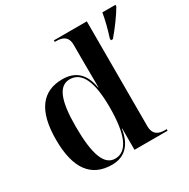

<svg xmlns="http://www.w3.org/2000/svg" viewBox="-172 -915 1061 1080"><g transform="rotate(-30 359.0 -375.0)"><path d="M596 -613V-600H609C648 -645 694 -708 718 -750V-760H633C625 -713 611 -658 596 -613ZM253 10C332 10 386 -37 401 -139H403V0H618V-10H607C567 -10 532 -23 532 -80V-760H318V-750H327C367 -750 402 -737 402 -683V-584C402 -550 402 -483 403 -406H401C385 -502 333 -547 249 -547C120 -547 49 -459 49 -270C49 -80 120 10 253 10ZM285 -11C215 -11 182 -96 182 -279C182 -448 214 -526 285 -526C364 -526 402 -442 402 -278C402 -100 363 -11 285 -11Z"/></g></svg>

Font: Noto Serif Display SemiBold
Style: Regular
Weight: 600
Designer: Monotype Design Team
Foundry: Monotype Imaging Inc.
Version: Version 2.009